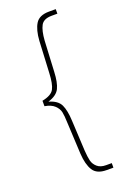

<svg xmlns="http://www.w3.org/2000/svg" viewBox="-138 -749 532 798"><g transform="rotate(-20 128.0 -350.5)"><path d="M219 -681H194Q158 -681 146 -659Q134 -637 131 -594L124 -458Q122 -412 110 -387Q98 -362 59 -350Q98 -339 110 -313.5Q122 -288 124 -242L131 -107Q133 -78 137 -61.5Q141 -45 155 -32.5Q169 -20 194 -20H219V0H189Q146 0 129.5 -26.5Q113 -53 110 -101L103 -240Q102 -273 98.5 -289Q95 -305 80.5 -319Q66 -333 37 -338V-362Q78 -370 89.5 -391.5Q101 -413 103 -461L110 -600Q113 -648 129.5 -674.5Q146 -701 189 -701H219Z"/></g></svg>

Font: Bebas Neue Light
Style: Regular
Weight: 300
Designer: Ryoichi Tsunekawa
Foundry: Ryoichi Tsunekawa
Version: Version 1.003;PS 001.003;hotconv 1.0.70;makeotf.lib2.5.58329